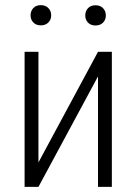

<svg xmlns="http://www.w3.org/2000/svg" viewBox="-20 -731 534 751"><path d="M363.3 -528.3H417.5V0H363.3V-432.1L130.4 0H76.2V-528.3H130.4V-95.7ZM99.6 -670.9Q99.6 -688 110.4 -699.5Q121.1 -710.9 139.6 -710.9Q158.2 -710.9 169.2 -699.5Q180.2 -688 180.2 -670.9Q180.2 -654.3 169.2 -643.1Q158.2 -631.8 139.6 -631.8Q121.1 -631.8 110.4 -643.1Q99.6 -654.3 99.6 -670.9ZM313.5 -670.4Q313.5 -687.5 324.2 -699Q335 -710.4 353.5 -710.4Q372.1 -710.4 383.1 -699Q394 -687.5 394 -670.4Q394 -653.8 383.1 -642.6Q372.1 -631.3 353.5 -631.3Q335 -631.3 324.2 -642.6Q313.5 -653.8 313.5 -670.4Z"/></svg>

Font: Roboto Condensed Light
Style: Regular
Weight: 300
Designer: Google
Version: Version 2.134; 2016